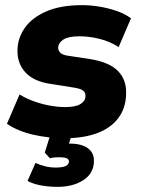

<svg xmlns="http://www.w3.org/2000/svg" viewBox="-20 -526 549 746"><path d="M234 11Q167 11 107.5 -3Q48 -17 7 -45L56 -159Q80 -144 110 -133Q140 -122 172 -116Q204 -110 233 -110Q274 -110 293 -122Q312 -134 312 -152Q313 -166 303.5 -173.5Q294 -181 271 -185L177 -200Q112 -209 79 -244.5Q46 -280 48 -333Q49 -379 77 -418.5Q105 -458 160.5 -482Q216 -506 299 -506Q331 -506 365 -500.5Q399 -495 431.5 -484Q464 -473 489 -455L441 -343Q407 -365 367 -375Q327 -385 289 -385Q246 -385 226.5 -372.5Q207 -360 206 -341Q206 -330 214 -321.5Q222 -313 241 -310L333 -296Q405 -284 438.5 -250Q472 -216 470 -161Q469 -106 439.5 -67Q410 -28 357 -8.5Q304 11 234 11ZM204 200Q171 200 140 194.5Q109 189 87 177L118 107Q135 115 155 120Q175 125 196 125Q222 125 234.5 119.5Q247 114 248 102Q248 93 239 89Q230 85 212 85Q204 85 194 85.5Q184 86 174 89L154 67L181 -20H264L240 58L202 40Q213 36 227 34Q241 32 253 32Q282 32 303 40Q324 48 335 63.5Q346 79 345 103Q343 149 303 174.5Q263 200 204 200Z"/></svg>

Font: Nunito Sans 11pt Black
Style: Italic
Weight: 900
Italic angle: -9°
Version: Version 3.101;gftools[0.9.27]